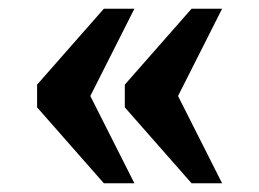

<svg xmlns="http://www.w3.org/2000/svg" viewBox="-20 -490 594 440"><path d="M419 -70H489L388 -270L489 -470H419L266 -296V-244ZM218 -70H288L187 -270L288 -470H218L65 -296V-244Z"/></svg>

Font: Noto Serif Test
Style: Bold
Weight: 700
Version: Version 1.000